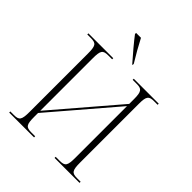

<svg xmlns="http://www.w3.org/2000/svg" viewBox="-252 -1078 1224 1224"><g transform="rotate(45 360.0 -465.5)"><path d="M381 -771H385V-781C356 -828 323 -886 300 -931H256V-921C282 -886 341 -816 381 -771ZM43 0H267V-10H234C184 -10 175 -23 175 -95V-128L545 -560V-95C545 -23 536 -10 487 -10H452V0H677V-10H645C598 -10 588 -23 588 -95V-625C588 -691 599 -704 645 -704H677V-714H452V-704H489C533 -704 545 -691 545 -624V-580L175 -148V-620C175 -691 184 -704 233 -704H267V-714H43V-704H74C123 -704 132 -691 132 -619V-95C132 -23 122 -10 75 -10H43Z"/></g></svg>

Font: Noto Serif Display SemiCondensed ExtraLight
Style: Regular
Weight: 200
Width: 4
Designer: Monotype Design Team
Foundry: Monotype Imaging Inc.
Version: Version 2.009